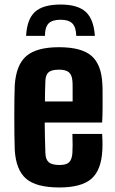

<svg xmlns="http://www.w3.org/2000/svg" viewBox="-20 -817 506 846"><path d="M299 -227H430Q431 -218 431.5 -195.5Q432 -173 431 -157Q427 -68 383 -29.5Q339 9 242 9Q139 9 94.5 -30Q50 -69 45 -157Q44 -183 43.5 -222Q43 -261 43 -303.5Q43 -346 43.5 -382.5Q44 -419 45 -441Q51 -532 96.5 -570.5Q142 -609 240 -609Q339 -609 383 -571Q427 -533 431 -447Q432 -435 432 -406Q432 -377 432 -342.5Q432 -308 430 -277H177Q177 -245 178 -212Q179 -179 180 -142Q181 -114 195 -102Q209 -90 242 -90Q272 -90 284.5 -102Q297 -114 299 -143Q300 -158 300 -178Q300 -198 299 -227ZM240 -510Q207 -510 194 -498.5Q181 -487 180 -461Q179 -437 178.5 -414.5Q178 -392 178 -370H300Q300 -400 300 -426.5Q300 -453 299 -461Q297 -487 283.5 -498.5Q270 -510 240 -510ZM95 -659H178Q178 -697 194 -713.5Q210 -730 247 -730Q283 -730 299 -713.5Q315 -697 316 -659H398Q393 -733 357.5 -765Q322 -797 247 -797Q170 -797 134.5 -765Q99 -733 95 -659Z"/></svg>

Font: Big Shoulders Text ExtraBold
Style: Regular
Weight: 800
Designer: Patric King
Foundry: XO Type Co
Version: Version 1.000; ttfautohint (v1.8.2)